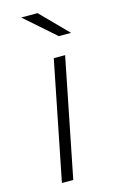

<svg xmlns="http://www.w3.org/2000/svg" viewBox="-114 -771 489 817"><g transform="rotate(-15 130.5 -362.5)"><path d="M157 -522H207L103 0H53ZM68 -725H140L256 -607H202Z"/></g></svg>

Font: Idrija
Style: Italic
Weight: 300
Italic angle: -11.3°
Designer: Julieta Ulanovsky
Foundry: Julieta Ulanovsky
Version: Version 7.200